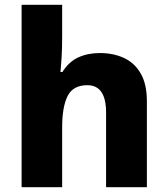

<svg xmlns="http://www.w3.org/2000/svg" viewBox="-20 -780 699 800"><path d="M239 -628Q239 -575 236.5 -538Q234 -501 232 -480H240Q267 -523 306.5 -541Q346 -559 396 -559Q452 -559 496.5 -538.5Q541 -518 566.5 -473.5Q592 -429 592 -358V0H422V-311Q422 -425 344 -425Q284 -425 261.5 -379.5Q239 -334 239 -250V0H70V-760H239Z"/></svg>

Font: Noto Sans Khmer UI ExtraBold
Style: Regular
Weight: 800
Designer: Danh Hong and the Monotype Design Team
Foundry: Monotype Imaging Inc.
Version: Version 2.002; ttfautohint (v1.8.4.7-5d5b)